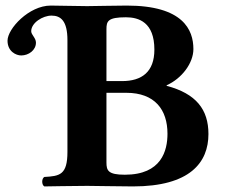

<svg xmlns="http://www.w3.org/2000/svg" viewBox="-20 -667 809 689"><path d="M293 -645C255 -645 192 -647 162 -647C84 -647 7 -564 7 -521C7 -482 38 -468 56 -468C83 -468 109 -487 109 -514C109 -531 92 -542 92 -555C92 -585 133 -611 165 -611C198 -611 222 -592 222 -523V-122C222 -39 194 -35 139 -32C129 -26 129 -4 139 2C139 2 253 0 293 0C333 0 397 2 457 2C662 2 728 -84 728 -186C728 -274 684 -331 578 -359V-361C632 -385 674 -440 674 -491C674 -560 637 -647 435 -647C385 -647 325 -645 293 -645ZM362 -334H433C536 -334 581 -273 581 -187C581 -127 560 -40 428 -40C368 -40 362 -55 362 -84ZM362 -562C362 -591 367 -605 432 -605C478 -605 534 -587 534 -489C534 -409 489 -376 418 -376H362Z"/></svg>

Font: Libertinus Serif
Style: Bold
Weight: 700
Designer: Philipp H. Poll, Khaled Hosny
Foundry: Caleb Maclennan
Version: Version 7.050;RELEASE